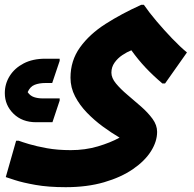

<svg xmlns="http://www.w3.org/2000/svg" viewBox="-61 -514 806 798"><path d="M212 264Q140 264 86.5 254.5Q33 245 1 234.5Q-31 224 -37 222L6 71H17Q30 76 60 85Q90 94 134 102Q178 110 233 110Q293 110 345.5 94.5Q398 79 436 58Q402 38 366.5 12Q331 -14 300.5 -45.5Q270 -77 251 -113.5Q232 -150 232 -191Q232 -262 271.5 -317Q311 -372 377.5 -414.5Q444 -457 526 -494H537Q559 -462 590 -425.5Q621 -389 654 -354.5Q687 -320 716 -296L625 -167H614Q574 -201 543.5 -233.5Q513 -266 485 -305Q467 -298 447.5 -285Q428 -272 415 -253.5Q402 -235 402 -212Q402 -190 421 -167Q440 -144 468.5 -120Q497 -96 525.5 -71Q554 -46 573 -20Q592 6 592 34Q592 74 566.5 114.5Q541 155 491.5 189Q442 223 371.5 243.5Q301 264 212 264ZM-41 -127Q-41 -166 -20.5 -198.5Q0 -231 37.5 -250.5Q75 -270 127 -270H187V-261L156 -169H128Q102 -169 83 -161.5Q64 -154 54 -131Q64 -116 80 -110.5Q96 -105 116 -105H187V-96L157 -6H89Q31 -6 -5 -41.5Q-41 -77 -41 -127Z"/></svg>

Font: Kufam
Style: Bold Italic
Weight: 700
Italic angle: -11°
Designer: Artur Schmal
Foundry: Original Type
Version: Version 1.301; ttfautohint (v1.8.3)